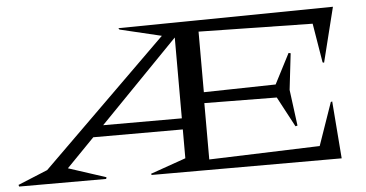

<svg xmlns="http://www.w3.org/2000/svg" viewBox="-128 -693 1476 774"><g transform="rotate(-5 610.5 -306.0)"><path d="M122.1 -56.2 273.9 -6.8 272 0H-80.1L-82 -6.8L38.1 -56.2L545.9 -555.2L377.9 -595.2L374 -601.1L1243.2 -611.8L1188 -390.1L1182.1 -392.1L1155.8 -550.8L694.8 -559.1V-314L985.8 -319.8L1048.8 -441.9L1057.1 -439.9L1040 -293L1059.1 -147L1050.8 -145L985.8 -267.1L692.9 -270V-42L1141.1 -57.1L1201.2 -230L1207 -231.9L1225.1 0H456.1L454.1 -4.9L597.2 -55.2V-171.9H234.9ZM278.8 -216.8H597.2V-543.9Z"/></g></svg>

Font: Halibut Exp
Style: Regular
Weight: 400
Width: 7
Designer: Matteo Maggi
Foundry: Collletttivo
Version: Version 3.080 | FøM Fix